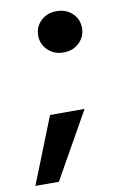

<svg xmlns="http://www.w3.org/2000/svg" viewBox="-109 -569 460 733"><g transform="rotate(-10 121.5 -202.5)"><path d="M163 -364Q126 -364 102 -387.5Q78 -411 78 -444Q78 -478 102 -501Q126 -524 163 -524Q200 -524 224 -501Q248 -478 248 -444Q248 -411 224 -387.5Q200 -364 163 -364ZM-32 119 70 -138H204L59 119Z"/></g></svg>

Font: DM Sans 12pt ExtraBold
Style: Italic
Weight: 800
Italic angle: -10°
Version: Version 4.004;gftools[0.9.30]